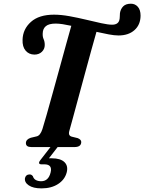

<svg xmlns="http://www.w3.org/2000/svg" viewBox="-20 -792 777 1034"><path d="M353.5 -87.5Q349.5 -73 353.2 -65.8Q357 -58.5 366.5 -56L399 -48Q419 -39.5 417.5 -25.5Q416 0 381 0H149Q119 0 119.5 -22Q120 -41.5 145.5 -50L177 -57.5Q197 -61.5 208.5 -97Q216.5 -122 231.2 -174Q246 -226 264.2 -292.2Q282.5 -358.5 301.5 -427.2Q320.5 -496 336.8 -555.8Q353 -615.5 364 -653Q339 -658.5 317.5 -661.8Q296 -665 280 -665Q243.5 -665 227 -651.2Q210.5 -637.5 210 -612Q209 -594 215 -581Q221 -568 221 -549.5Q221 -528 205.5 -513Q190 -498 165 -498Q135.5 -498.5 117.8 -519.5Q100 -540.5 101.5 -578Q103 -635 146.5 -674Q190 -713 271 -713Q309 -713 354.2 -704.8Q399.5 -696.5 444.2 -685.8Q489 -675 525.8 -667Q562.5 -659 583.5 -659Q615.5 -659 622.5 -683Q625 -692 625 -701.5Q625 -711 626 -721.5Q629.5 -743.5 643.5 -757.8Q657.5 -772 685 -772Q707.5 -772 722.2 -755.5Q737 -739 737 -707.5Q736.5 -658.5 704.2 -629.8Q672 -601 618 -601Q596.5 -601 565.5 -606.8Q534.5 -612.5 499.5 -620.5Q488 -581 471.8 -521.8Q455.5 -462.5 437.5 -396.2Q419.5 -330 402.5 -267.2Q385.5 -204.5 372.5 -156.5Q359.5 -108.5 353.5 -87.5ZM256.5 -6H295L243.5 60.5Q250.5 60.5 259 60.5Q306 60.5 327.2 81.2Q348.5 102 339 137.5Q328.5 176 292.5 199.2Q256.5 222.5 203.5 222.5Q158.5 222.5 134.8 206.2Q111 190 114.5 167Q119.5 148 138 147.5Q149.5 146.5 157 157Q161.5 171.5 173.5 177.8Q185.5 184 201.5 184Q241 184 252.5 137Q263.5 93 219 93H203.5Q191.5 93 190.5 86.2Q189.5 79.5 197.5 70Z"/></svg>

Font: Fraunces 9pt SemiBold
Style: Italic
Weight: 600
Italic angle: -16°
Version: Version 1.000;[b76b70a41]